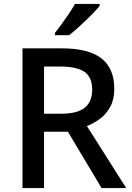

<svg xmlns="http://www.w3.org/2000/svg" viewBox="-20 -961 675 981"><path d="M295 -714Q433 -714 498.5 -662.5Q564 -611 564 -507Q564 -453 543.5 -415.5Q523 -378 491.5 -354.5Q460 -331 424 -317L625 0H499L327 -288H205V0H95V-714ZM288 -621H205V-380H293Q376 -380 413.5 -411Q451 -442 451 -503Q451 -567 411.5 -594Q372 -621 288 -621ZM489 -931Q478 -917 459 -897Q440 -877 417.5 -855.5Q395 -834 373 -814.5Q351 -795 333 -781H261V-793Q276 -812 295 -838Q314 -864 332.5 -891.5Q351 -919 363 -941H489Z"/></svg>

Font: Noto Sans Kawi Medium
Style: Regular
Weight: 500
Designer: Fadhl Haqq
Version: Version 1.000